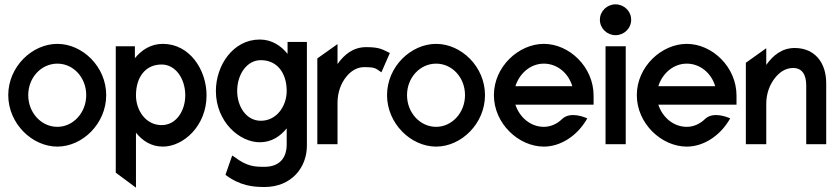

<svg xmlns="http://www.w3.org/2000/svg" viewBox="-20 -664 3852 884"><path d="M18 -226C18 -95 128 11 244 11C360 11 469 -95 469 -226C469 -357 360 -462 244 -462C128 -462 18 -357 18 -226ZM110 -226C110 -307 170 -371 244 -371C318 -371 377 -307 377 -226C377 -145 317 -80 244 -80C170 -80 110 -145 110 -226Z M513 131 606 200V-53C635 -17 675 11 730 11C824 11 931 -84 931 -225C931 -343 853 -462 730 -462C674 -462 632 -434 601 -396V-451H513ZM606 -225C606 -308 649 -367 724 -367C789 -367 833 -301 833 -225C833 -156 793 -88 724 -88C651 -88 606 -156 606 -225Z M974 -245C974 -104 1082 -9 1176 -9C1230 -9 1270 -36 1300 -73V1C1300 67 1263 104 1198 104C1153 104 1118 103 1060 59L1049 52L1018 141C1086 192 1146 197 1198 197C1323 197 1393 106 1393 7V-471H1304V-416C1274 -453 1232 -482 1176 -482C1053 -482 974 -363 974 -245ZM1072 -245C1072 -321 1116 -387 1181 -387C1256 -387 1300 -328 1300 -245C1300 -176 1254 -108 1181 -108C1112 -108 1072 -176 1072 -245Z M1441 0H1534V-190C1534 -241 1551 -281 1573 -309C1593 -334 1620 -355 1658 -355C1702 -355 1709 -350 1726 -338L1736 -331L1775 -420C1742 -435 1731 -447 1666 -447C1606 -447 1565 -413 1534 -369V-461L1441 -395Z M1762 -226C1762 -95 1872 11 1988 11C2104 11 2213 -95 2213 -226C2213 -357 2104 -462 1988 -462C1872 -462 1762 -357 1762 -226ZM1854 -226C1854 -307 1914 -371 1988 -371C2062 -371 2121 -307 2121 -226C2121 -145 2061 -80 1988 -80C1914 -80 1854 -145 1854 -226Z M2254 -226C2254 -95 2368 11 2484 11C2560 11 2634 -37 2678 -109L2684 -119L2674 -123C2673 -123 2607 -152 2569 -117C2546 -94 2516 -80 2484 -80C2424 -80 2373 -122 2353 -182H2713V-224C2713 -356 2601 -462 2484 -462C2368 -462 2254 -357 2254 -226ZM2353 -267C2372 -327 2423 -371 2484 -371C2545 -371 2597 -328 2615 -267Z M2742 -573C2742 -533 2775 -502 2814 -502C2853 -502 2886 -533 2886 -573C2886 -613 2853 -644 2814 -644C2775 -644 2742 -613 2742 -573ZM2768 0H2861V-451H2768Z M2912 -226C2912 -95 3026 11 3142 11C3218 11 3292 -37 3336 -109L3342 -119L3332 -123C3331 -123 3265 -152 3227 -117C3204 -94 3174 -80 3142 -80C3082 -80 3031 -122 3011 -182H3371V-224C3371 -356 3259 -462 3142 -462C3026 -462 2912 -357 2912 -226ZM3011 -267C3030 -327 3081 -371 3142 -371C3203 -371 3255 -328 3273 -267Z M3414 0H3508V-186C3508 -237 3526 -277 3548 -305C3568 -330 3595 -351 3632 -351C3673 -351 3692 -320 3692 -271V0H3784V-281C3784 -376 3731 -443 3639 -443C3580 -443 3539 -409 3508 -365V-442L3414 -375Z"/></svg>

Font: Charger Sport
Style: BdNrw
Weight: 700
Designer: Jasper
Foundry: Cannot Into Space Fonts
Version: Version 1.1